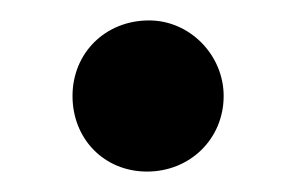

<svg xmlns="http://www.w3.org/2000/svg" viewBox="-20 -425 290 188"><path d="M199 -331C199 -371 166 -405 126 -405C83 -405 51 -373 51 -331C51 -289 82 -257 124 -257C166 -257 199 -289 199 -331Z"/></svg>

Font: XITS
Style: Bold Italic
Weight: 700
Italic angle: -16.33°
Designer: MicroPress Inc., with final additions and corrections provided by Coen Hoffman, Elsevier (retired)
Version: Version 1.302